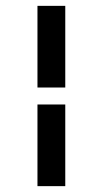

<svg xmlns="http://www.w3.org/2000/svg" viewBox="-20 -690 322 656"><path d="M108 -391V-670H203V-391ZM108 -54V-333H203V-54Z"/></svg>

Font: Junicode SmExp
Style: Bold
Weight: 700
Width: 6
Designer: Peter S. Baker
Version: Version 2.205; ttfautohint (v1.8.4)